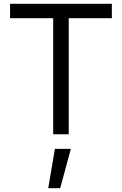

<svg xmlns="http://www.w3.org/2000/svg" viewBox="-20 -706 642 1011"><path d="M260 -610H33V-686H569V-610H342V1H260ZM269 78H353L297 285H234Z"/></svg>

Font: Bellota Text
Style: Bold
Weight: 700
Designer: Kemie Guaida
Foundry: Kemie Guaida
Version: Version 4.001